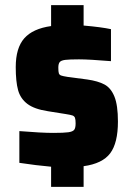

<svg xmlns="http://www.w3.org/2000/svg" viewBox="-20 -716 518 744"><path d="M55 -85V-208Q141 -201 186 -201Q228 -201 245 -203.5Q262 -206 267.5 -213Q273 -220 273 -238Q273 -253 270.5 -259.5Q268 -266 261 -268.5Q254 -271 235 -274L166 -285Q113 -293 86 -313.5Q59 -334 50 -367Q41 -400 41 -456Q41 -530 74 -567.5Q107 -605 178 -615V-696H304V-617Q373 -611 410 -603V-479Q326 -486 286 -486Q249 -486 233 -484Q217 -482 211.5 -475.5Q206 -469 206 -454Q206 -438 208 -432Q210 -426 216.5 -423.5Q223 -421 242 -418L318 -408Q360 -402 385 -388.5Q410 -375 423.5 -341.5Q437 -308 437 -245Q437 -162 407 -122Q377 -82 304 -72V8H178V-70Q121 -75 55 -85Z"/></svg>

Font: Saira Semi Condensed ExtraBold
Style: Regular
Weight: 800
Width: 4
Designer: Hector Gatti with collaboration of the Omnibus-Type team
Foundry: Omnibus-Type
Version: Version 1.001; ttfautohint (v1.8)